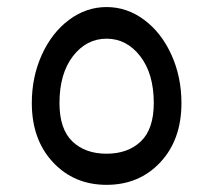

<svg xmlns="http://www.w3.org/2000/svg" viewBox="-20 -598 602 542"><path d="M280.8 -76.2Q189 -76.2 129.4 -140.1Q69.8 -204.1 69.8 -307.1Q69.8 -380.9 98.1 -443.4Q126.5 -505.9 175 -542Q223.6 -578.1 280.8 -578.1Q338.4 -578.1 387 -542Q435.5 -505.9 463.9 -443.4Q492.2 -380.9 492.2 -307.1Q492.2 -203.6 432.6 -139.9Q373 -76.2 280.8 -76.2ZM414.1 -307.1Q414.1 -390.1 375.7 -439.5Q337.4 -488.8 280.8 -488.8Q224.1 -488.8 186 -439.5Q147.9 -390.1 147.9 -307.1Q147.9 -233.9 184.1 -199Q220.2 -164.1 280.8 -164.1Q341.3 -164.1 377.7 -199Q414.1 -233.9 414.1 -307.1Z"/></svg>

Font: FiraGO
Style: Regular
Weight: 400
Designer: bBox Type
Foundry: bBox Type GmbH
Version: Version 1.001;PS 001.001;hotconv 1.0.88;makeotf.lib2.5.64775